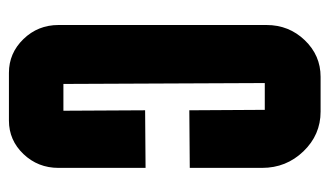

<svg xmlns="http://www.w3.org/2000/svg" viewBox="-174 -565 738 430"><g transform="rotate(90 195.0 -350.0)"><path d="M227 -405 226 -574H166L168 -123H228L227 -306L356 -307V-112Q356 -66 325 -33.5Q294 -1 250 -1H143Q99 -1 67.5 -33.5Q36 -66 36 -112V-578Q36 -628 70 -663.5Q104 -699 152 -699H230Q282 -699 319 -660.5Q356 -622 356 -568V-406Z"/></g></svg>

Font: Bayformers-TFTCGName
Style: Regular
Weight: 400
Designer: billmoo
Foundry: Bayformers
Version: Version 1.021;Fontself Maker 3.5.4